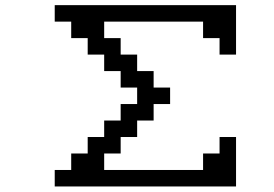

<svg xmlns="http://www.w3.org/2000/svg" viewBox="-20 -832 1040 728"><path d="M187.5 -187.5H250V-250H312.5V-312.5H375V-375H437.5V-437.5H500V-500H437.5V-562.5H375V-625H312.5V-687.5H250V-750H187.5V-812.5H875V-625H812.5V-687.5H750V-750H375V-687.5H437.5V-625H500V-562.5H562.5V-500H625V-437.5H562.5V-375H500V-312.5H437.5V-250H375V-187.5H750V-250H812.5V-312.5H875V-125H187.5Z"/></svg>

Font: HE신이문
Style: regular
Weight: 500
Monospace: yes
Designer: Taeyun An (WindowsTiger)
Version: v1.1